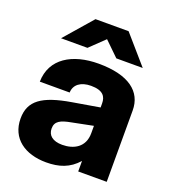

<svg xmlns="http://www.w3.org/2000/svg" viewBox="-136 -831 834 943"><g transform="rotate(20 281.0 -360.0)"><path d="M377 0H526V-373C526 -471 449 -532 291 -532C155 -532 51 -472 49 -350H205C206 -391 239 -417 293 -417C356 -417 373 -390 373 -354V-333L231 -309C83 -284 22 -241 22 -148C22 -44 102 12 213 12C280 12 333 -5 377 -55ZM74 -586H212L288 -659L363 -586H501L374 -732H201ZM182 -154C182 -192 209 -205 263 -215L373 -237V-198C373 -125 318 -96 258 -96C208 -96 182 -118 182 -154Z"/></g></svg>

Font: Aspekta 750
Style: Regular
Weight: 750
Designer: Ivo Dolenc
Version: Version 2.000